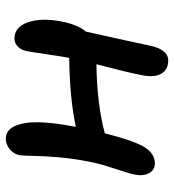

<svg xmlns="http://www.w3.org/2000/svg" viewBox="11 -590 599 661"><g transform="rotate(90 310.5 -259.5)"><path d="M112.8 -9.8Q72.8 -9.8 56.6 -56.6Q40.5 -103.5 54.2 -172.9Q64.9 -227.5 88.9 -255.9Q97.2 -293.5 114 -369.1Q130.9 -444.8 137.2 -476.1Q142.6 -504.4 155.5 -521.7Q168.5 -539.1 188 -539.1Q219.7 -539.1 233.6 -515.4Q247.6 -491.7 238.8 -448.2Q229.5 -399.4 201.2 -292Q335.9 -293.5 439 -320.8Q458 -396 475.1 -435.1Q500 -493.2 542 -493.2Q565.4 -493.2 576.2 -472.9Q586.9 -452.6 581.1 -423.8Q577.6 -406.2 560.1 -353.3Q542.5 -300.3 537.1 -269Q525.9 -213.9 521.5 -161.9Q517.1 -109.9 516.6 -73.7Q516.1 -37.6 514.2 -25.9Q509.8 -6.8 493.4 6.6Q477.1 20 458 20Q428.2 20 414.1 -11Q399.9 -42 400.9 -92.8Q401.9 -143.6 415 -210.9Q415 -215.3 417 -221.2Q321.3 -200.2 179.2 -198.2Q173.3 -166 166 -115.5Q158.7 -64.9 155.8 -51.8Q152.8 -33.7 140.6 -21.7Q128.4 -9.8 112.8 -9.8Z"/></g></svg>

Font: Shantell Sans Irregular
Style: Italic
Weight: 500
Italic angle: -11.31°
Designer: Stephen Nixon, Anya Danilova, Shantell Martin
Foundry: Arrow Type
Version: Version 1.006;[9816181b4]